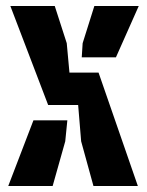

<svg xmlns="http://www.w3.org/2000/svg" viewBox="-20 -620 490 640"><path d="M291.5 0 250.5 -149 240.5 -270H140.5L14.5 -600H162.5L202.5 -476L211.5 -378H308.5L439.5 0ZM7.5 0 91.5 -219H204.5L197.5 -149L155.5 0ZM252.5 -429 255.5 -476 294.5 -600H442.5L366.5 -429Z"/></svg>

Font: Big Shoulders Stencil Text Thin Black
Style: Regular
Weight: 900
Version: Version 2.001